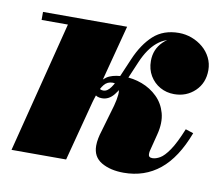

<svg xmlns="http://www.w3.org/2000/svg" viewBox="-60 -542 730 625"><g transform="rotate(10 305.0 -230.0)"><path d="M13 0 123 -433.5H36V-460H314L193.5 0ZM385 10Q341 10 311.5 -7.2Q282 -24.5 282 -61.5Q282 -73 284.5 -85.8Q287 -98.5 290.5 -109L304 -155.5Q311 -178.5 316.8 -199.5Q322.5 -220.5 324 -236.8Q325.5 -253 320 -262.8Q314.5 -272.5 299.5 -272.5Q282 -272.5 271.5 -259.5Q261 -246.5 254.5 -227.2Q248 -208 243 -190H228Q238.5 -236 252.5 -259.2Q266.5 -282.5 285.8 -290.5Q305 -298.5 331.5 -298.5Q363 -298.5 392.2 -287.5Q421.5 -276.5 443.2 -255.2Q465 -234 473.5 -203Q482 -172 471.5 -131.5L457 -74.5Q456 -70 456 -64Q456 -53 469 -53Q480.5 -53 494 -60.8Q507.5 -68.5 524 -92.5Q540.5 -116.5 560 -164.5L586 -156Q554 -71 504 -30.5Q454 10 385 10ZM273.5 -216.5Q264.5 -216.5 258.5 -219Q252.5 -221.5 245.5 -227.5L255.5 -253Q260.5 -245.5 264.2 -243.8Q268 -242 273.5 -242Q287 -242 298.5 -258.5Q310 -275 321.2 -301.8Q332.5 -328.5 345.5 -358.5Q367.5 -410 400.2 -439.8Q433 -469.5 484 -469.5Q506 -469.5 526.8 -461.8Q547.5 -454 563.8 -440.2Q580 -426.5 589.5 -407.5Q599 -388.5 599 -366.5Q599 -324 571 -297.2Q543 -270.5 502.5 -270.5Q477 -270.5 456 -282.2Q435 -294 422.2 -315.2Q409.5 -336.5 409.5 -364Q409.5 -402.5 436 -428.5Q462.5 -454.5 499 -454.5Q519.5 -454.5 542.5 -443.8Q565.5 -433 581.8 -413.5Q598 -394 598 -366.5H572Q572 -384 564 -398.8Q556 -413.5 543.2 -423.8Q530.5 -434 514.8 -439.5Q499 -445 483 -445Q445.5 -445 417.8 -422Q390 -399 370.5 -353.5Q357 -321 343.2 -289.5Q329.5 -258 313 -237.2Q296.5 -216.5 273.5 -216.5Z"/></g></svg>

Font: Bodoni Moda 9pt Black
Style: Italic
Weight: 900
Italic angle: -13°
Designer: Owen Earl
Foundry: indestructible type
Version: Version 2.004